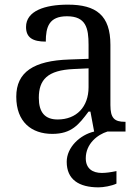

<svg xmlns="http://www.w3.org/2000/svg" viewBox="-20 -566 603 826"><path d="M205 10C288 10 319 -30 361 -86H369L385 0C324 14 267 68 267 130C267 206 319 240 404 240C425 240 460 234 481 224V170C457 175 436 178 418 178C378 178 349 159 349 115C349 52 400 13 442 0H520V-42H517C472 -42 455 -58 455 -114V-373C455 -500 394 -546 272 -546C173 -546 92 -519 92 -450C92 -404 121 -387 177 -387C177 -450 191 -496 268 -496C350 -496 361 -445 361 -373V-313L278 -310C125 -305 50 -256 50 -150C50 -41 116 10 205 10ZM228 -52C173 -52 147 -83 147 -145C147 -223 184 -264 297 -269L361 -272V-191C361 -106 309 -52 228 -52Z"/></svg>

Font: Noto Serif
Style: Regular
Weight: 400
Designer: Monotype Design Team
Foundry: Monotype Imaging Inc.
Version: Version 2.015